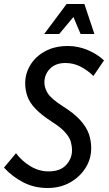

<svg xmlns="http://www.w3.org/2000/svg" viewBox="-24 -930 543 960"><path d="M-4 -92 56 -164Q85 -125 128 -99Q171 -73 219 -73Q277 -73 306.5 -105Q336 -137 336 -178Q336 -200 330 -221.5Q324 -243 302.5 -267.5Q281 -292 236 -321Q183 -355 153.5 -386Q124 -417 113 -448.5Q102 -480 102 -514Q102 -562 127.5 -604.5Q153 -647 201 -673.5Q249 -700 316 -700Q366 -700 414 -680Q462 -660 496 -628L443 -550Q415 -578 379.5 -596.5Q344 -615 303 -615Q254 -615 226 -586.5Q198 -558 198 -517Q198 -491 214.5 -464Q231 -437 288 -400Q346 -364 377 -329.5Q408 -295 420 -261Q432 -227 432 -189Q432 -135 403.5 -90Q375 -45 326 -17.5Q277 10 214 10Q147 10 92 -18.5Q37 -47 -4 -92ZM197 -760 309 -910H398L448 -760H379L343 -845L272 -760Z"/></svg>

Font: Radio Canada Condensed
Style: Italic
Weight: 400
Width: 3
Italic angle: -12°
Designer: Charles Daoud, Etienne Aubert Bonn, Alexandre Saumier Demers, Jacques Le Bailly
Foundry: Radio-Canada
Version: Version 2.104; ttfautohint (v1.8.4.7-5d5b);gftools[0.9.28.de